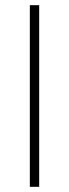

<svg xmlns="http://www.w3.org/2000/svg" viewBox="-20 -720 266 740"><path d="M95 0V-700H131V0Z"/></svg>

Font: TitilliumMaps29L
Style: 1 wt
Weight: 100
Designer: Campivisivi
Foundry: Accademia di Belle Arti di Urbino and students of MA course of Visual design
Version: Version 001.001